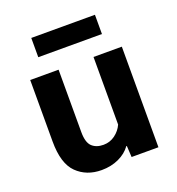

<svg xmlns="http://www.w3.org/2000/svg" viewBox="-130 -809 851 924"><g transform="rotate(-20 295.5 -347.0)"><path d="M58.6 -200.4Q58.6 -86.9 108 -38.5Q157.5 10 234.4 10Q283 10 322.4 -8.2Q361.8 -26.4 384.3 -57.9H387L390.4 0H527.8V-515.1H382.8V-168.9Q369.9 -140.1 343.6 -120.7Q317.4 -101.3 283.9 -101.3Q247.1 -101.3 225.5 -121.8Q203.9 -142.3 203.9 -195.6V-515.1H58.6ZM458.7 -703.6H132.6V-605H458.7Z"/></g></svg>

Font: Roboto Flex
Style: Regular
Weight: 400
Designer: Berlow after Robertson
Foundry: Google
Version: Version 3.200;gftools[0.9.32]